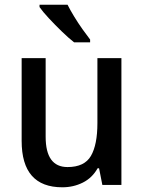

<svg xmlns="http://www.w3.org/2000/svg" viewBox="-20 -786 611 816"><path d="M496 -539V0H415L401 -71H395Q372 -30 332 -10Q292 10 245 10Q72 10 72 -187V-539H174V-205Q174 -76 267 -76Q339 -76 366.5 -123.5Q394 -171 394 -263V-539ZM267 -766Q278 -744 295 -716Q312 -688 330.5 -662Q349 -636 363 -618V-606H295Q273 -623 243.5 -651.5Q214 -680 187.5 -708.5Q161 -737 148 -756V-766Z"/></svg>

Font: Noto Sans Gurmukhi UI SemiCondensed Medium
Style: Regular
Weight: 500
Width: 4
Designer: Jelle Bosma - Monotype Design Team
Foundry: Monotype Imaging Inc.
Version: Version 2.004; ttfautohint (v1.8.4.7-5d5b)